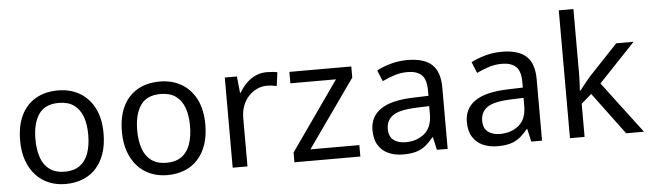

<svg xmlns="http://www.w3.org/2000/svg" viewBox="-48 -944 3845 1137"><g transform="rotate(-5 1874.5 -375.0)"><path d="M551 -269Q551 -202 533.5 -150.5Q516 -99 483.5 -63Q451 -27 404.5 -8.5Q358 10 301 10Q248 10 203 -8.5Q158 -27 125 -63Q92 -99 73.5 -150.5Q55 -202 55 -269Q55 -358 85 -419.5Q115 -481 171 -513.5Q227 -546 304 -546Q377 -546 432.5 -513.5Q488 -481 519.5 -419.5Q551 -358 551 -269ZM146 -269Q146 -206 162.5 -159.5Q179 -113 214 -88Q249 -63 303 -63Q357 -63 392 -88Q427 -113 443.5 -159.5Q460 -206 460 -269Q460 -333 443 -378Q426 -423 391.5 -447.5Q357 -472 302 -472Q220 -472 183 -418Q146 -364 146 -269Z M1156 -269Q1156 -202 1138.5 -150.5Q1121 -99 1088.5 -63Q1056 -27 1009.5 -8.5Q963 10 906 10Q853 10 808 -8.5Q763 -27 730 -63Q697 -99 678.5 -150.5Q660 -202 660 -269Q660 -358 690 -419.5Q720 -481 776 -513.5Q832 -546 909 -546Q982 -546 1037.5 -513.5Q1093 -481 1124.5 -419.5Q1156 -358 1156 -269ZM751 -269Q751 -206 767.5 -159.5Q784 -113 819 -88Q854 -63 908 -63Q962 -63 997 -88Q1032 -113 1048.5 -159.5Q1065 -206 1065 -269Q1065 -333 1048 -378Q1031 -423 996.5 -447.5Q962 -472 907 -472Q825 -472 788 -418Q751 -364 751 -269Z M1545 -546Q1560 -546 1577.5 -544.5Q1595 -543 1608 -540L1597 -459Q1584 -462 1568.5 -464Q1553 -466 1539 -466Q1508 -466 1480 -453Q1452 -440 1430 -416.5Q1408 -393 1395.5 -360Q1383 -327 1383 -286V0H1295V-536H1367L1377 -438H1381Q1398 -468 1422 -492.5Q1446 -517 1477 -531.5Q1508 -546 1545 -546Z M2054 0H1662V-58L1950 -468H1679V-536H2047V-470L1763 -68H2054Z M2381 -545Q2479 -545 2526 -502Q2573 -459 2573 -365V0H2509L2492 -76H2488Q2465 -47 2440.5 -27.5Q2416 -8 2384.5 1Q2353 10 2308 10Q2260 10 2221.5 -7Q2183 -24 2161 -59.5Q2139 -95 2139 -149Q2139 -229 2202 -272.5Q2265 -316 2396 -320L2487 -323V-355Q2487 -422 2458 -448Q2429 -474 2376 -474Q2334 -474 2296 -461.5Q2258 -449 2225 -433L2198 -499Q2233 -518 2281 -531.5Q2329 -545 2381 -545ZM2407 -259Q2307 -255 2268.5 -227Q2230 -199 2230 -148Q2230 -103 2257.5 -82Q2285 -61 2328 -61Q2396 -61 2441 -98.5Q2486 -136 2486 -214V-262Z M2942 -545Q3040 -545 3087 -502Q3134 -459 3134 -365V0H3070L3053 -76H3049Q3026 -47 3001.5 -27.5Q2977 -8 2945.5 1Q2914 10 2869 10Q2821 10 2782.5 -7Q2744 -24 2722 -59.5Q2700 -95 2700 -149Q2700 -229 2763 -272.5Q2826 -316 2957 -320L3048 -323V-355Q3048 -422 3019 -448Q2990 -474 2937 -474Q2895 -474 2857 -461.5Q2819 -449 2786 -433L2759 -499Q2794 -518 2842 -531.5Q2890 -545 2942 -545ZM2968 -259Q2868 -255 2829.5 -227Q2791 -199 2791 -148Q2791 -103 2818.5 -82Q2846 -61 2889 -61Q2957 -61 3002 -98.5Q3047 -136 3047 -214V-262Z M3387 -363Q3387 -347 3385.5 -321Q3384 -295 3383 -276H3387Q3393 -284 3405 -299Q3417 -314 3429.5 -329.5Q3442 -345 3451 -355L3622 -536H3725L3508 -307L3740 0H3634L3448 -250L3387 -197V0H3300V-760H3387Z"/></g></svg>

Font: uoriya85
Style: Book
Weight: 400
Designer: Jelle Bosma - Monotype Design Team
Foundry: Monotype Imaging Inc.
Version: Version 2.003